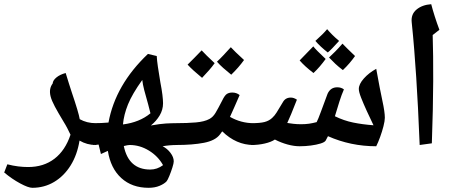

<svg xmlns="http://www.w3.org/2000/svg" viewBox="-49 -832 2174 915"><path d="M105 63Q86 63 47 42Q8 21 -29 -10L-14 -49Q13 -42 37.5 -39Q62 -36 85 -36Q159 -36 210.5 -75.5Q262 -115 287 -190Q280 -205 272 -220.5Q264 -236 254 -252Q228 -295 212.5 -324Q197 -353 192 -373Q183 -409 202 -434Q203 -449 220 -463Q237 -477 264 -484Q272 -457 279.5 -434Q287 -411 293 -392Q326 -295 331 -264Q365 -245 407 -245Q415 -245 415 -237V-149Q415 -141 407 -141Q366 -141 330 -162Q319 -94 287.5 -43.5Q256 7 209 35Q162 63 105 63Z M659 63Q580 63 529 16.5Q478 -30 465 -113L432 -98L421 -143L398 -141Q390 -141 390 -149V-237Q390 -245 398 -245Q435 -245 468 -248Q501 -428 656 -575L698 -565Q699 -544 703.5 -513.5Q708 -483 715 -441Q722 -405 725 -380Q728 -355 728 -340Q728 -309 712 -282Q696 -255 670 -234Q715 -242 742 -243.5Q769 -245 796 -245Q807 -245 807 -236V-152Q807 -141 796 -141Q759 -141 726 -135Q748 -124 763.5 -103.5Q779 -83 779 -63Q779 -54 772.5 -33.5Q766 -13 758 6.5Q750 26 745 32Q734 44 711.5 53.5Q689 63 659 63ZM537 -239Q616 -249 668 -292L657 -335Q646 -373 638.5 -402Q631 -431 629 -451Q581 -384 561 -334.5Q541 -285 537 -239ZM667 -24Q700 -24 728 -45Q704 -88 660.5 -114.5Q617 -141 569 -141Q560 -141 541 -136Q564 -24 667 -24Z M790 -141Q782 -141 782 -149V-237Q782 -245 790 -245Q843 -245 884 -248.5Q925 -252 949 -265Q966 -274 978 -294Q990 -314 1010 -353Q1022 -378 1032.5 -384.5Q1043 -391 1058 -391Q1078 -391 1093 -379Q1080 -350 1067 -319.5Q1054 -289 1047 -275Q1100 -245 1159 -245Q1167 -245 1167 -237V-149Q1167 -141 1159 -141Q1077 -141 1010 -206L999 -191Q977 -162 923 -151.5Q869 -141 790 -141ZM1053 -476Q1032 -493 1015 -508Q998 -523 985 -538Q999 -551 1015.5 -568.5Q1032 -586 1051 -607Q1059 -598 1074.5 -583Q1090 -568 1114 -546Q1089 -511 1053 -476ZM914 -461Q892 -479 875 -494.5Q858 -510 845 -524Q861 -539 877.5 -556.5Q894 -574 912 -592Q929 -573 974 -531Q962 -514 947 -497Q932 -480 914 -461Z M1379 -135Q1352 -135 1321 -143.5Q1290 -152 1261 -167Q1243 -155 1212.5 -148Q1182 -141 1150 -141Q1142 -141 1142 -149V-237Q1142 -245 1150 -245Q1190 -245 1211.5 -250.5Q1233 -256 1248 -270Q1260 -281 1269 -295.5Q1278 -310 1299 -345Q1311 -367 1337 -367Q1351 -367 1366 -357Q1334 -275 1320 -246Q1332 -244 1349 -242Q1366 -240 1386 -240Q1407 -240 1424 -242.5Q1441 -245 1460 -250Q1467 -263 1480.5 -300Q1494 -337 1512 -385Q1526 -416 1558 -416Q1577 -416 1590 -406Q1579 -381 1568.5 -348Q1558 -315 1547 -278Q1590 -257 1634 -248Q1678 -239 1731 -235Q1715 -268 1699 -303Q1683 -338 1672 -366Q1661 -394 1661 -408Q1661 -431 1685 -458Q1709 -485 1744 -504Q1762 -404 1773.5 -351Q1785 -298 1785 -271Q1785 -256 1778.5 -230.5Q1772 -205 1762.5 -179Q1753 -153 1744 -135Q1622 -135 1514 -183Q1509 -172 1503 -162Q1498 -154 1478.5 -148Q1459 -142 1432.5 -138.5Q1406 -135 1379 -135ZM1513 -582Q1477 -610 1454 -637Q1473 -654 1487 -668Q1501 -682 1510 -693Q1521 -680 1535 -666Q1549 -652 1567 -637Q1548 -616 1534.5 -602Q1521 -588 1513 -582ZM1585 -498Q1565 -513 1549 -528Q1533 -543 1519 -558Q1532 -570 1548.5 -586.5Q1565 -603 1583 -624Q1601 -605 1643 -565Q1631 -548 1616.5 -531Q1602 -514 1585 -498ZM1445 -484Q1403 -516 1379 -544Q1394 -560 1410.5 -576.5Q1427 -593 1444 -611Q1457 -594 1503 -551Q1490 -533 1475.5 -516Q1461 -499 1445 -484Z M1951 -141Q1947 -239 1943 -318Q1939 -397 1934.5 -464.5Q1930 -532 1925 -595.5Q1920 -659 1913 -726Q1909 -764 1936 -786.5Q1963 -809 2006 -812Q2013 -785 2023 -753.5Q2033 -722 2045 -690L2013 -665Q2016 -573 2015.5 -446Q2015 -319 2009 -149Z"/></svg>

Font: Noto Naskh Arabic UI Semi
Style: Bold
Weight: 700
Designer: Monotype Design Team, David Williams, Mohamad Dakak and Nizar Qandah
Foundry: Monotype Imaging Inc.
Version: Version 2.014; ttfautohint (v1.8.4.7-5d5b)